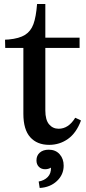

<svg xmlns="http://www.w3.org/2000/svg" viewBox="-20 -709 428 953"><path d="M5 -512 23 -513Q76 -518 104.5 -536Q133 -554 146 -589.5Q159 -625 164 -689H205V-522H375V-471H205V-161Q205 -114 223.5 -92Q242 -70 271 -70Q320 -70 353 -124H355L382 -111Q359 -49 317.5 -19.5Q276 10 224 10Q164 10 130 -28Q96 -66 96 -144V-471H6ZM233 123Q220 131 204 131Q185 131 173 119Q161 107 161 87Q161 63 177.5 48.5Q194 34 222 34Q256 34 276 56.5Q296 79 296 113Q296 158 262.5 189.5Q229 221 177 224L172 192Q200 187 217 169.5Q234 152 233 123Z"/></svg>

Font: Minipax
Style: Bold
Weight: 500
Designer: Raphaël Ronot, Igor Stepanchenko (Cyrillic)
Foundry: steppetype
Version: Version 1.002